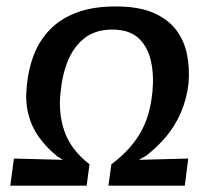

<svg xmlns="http://www.w3.org/2000/svg" viewBox="-20 -585 640 605"><path d="M12.5 0 23.8 -85.4 178.1 -81.4 158.7 -93.6Q125.4 -121 102.1 -153.9Q78.8 -186.8 68.9 -227Q59.1 -267.1 64.5 -314.9Q69.3 -367.7 87 -413Q104.7 -458.3 138 -492.5Q171.2 -526.6 222.4 -545.7Q273.5 -564.7 345 -564.7Q416.4 -564.7 462.5 -545Q508.5 -525.3 534.5 -491.4Q560.4 -457.6 569.2 -413.8Q578 -370.1 574 -321.7Q567.8 -270.9 549.7 -229.5Q531.5 -188.1 503.8 -154.9Q476 -121.7 439.6 -93.6L417.5 -81.4L573.2 -85.4L562.3 0H321.7L330.9 -67.2Q364.5 -92.5 387.6 -118.7Q410.7 -144.9 425.8 -172.9Q440.9 -201 449 -231.4Q457 -261.8 460.4 -296.4Q465.5 -351 455 -395.3Q444.5 -439.6 415.5 -465.7Q386.5 -491.8 333.7 -491.8Q282 -491.8 247.7 -465.9Q213.5 -440 194.6 -394.9Q175.7 -349.8 170.6 -291.5Q167.2 -262 170 -231.9Q172.7 -201.8 182.6 -172.7Q192.4 -143.5 212.1 -117.2Q231.8 -90.9 262 -67.2L253.1 0Z"/></svg>

Font: Alumni Sans Thin
Style: Italic
Weight: 100
Italic angle: -8°
Designer: Robert E. Leuschke
Foundry: Robert E. Leuschke
Version: Version 1.016